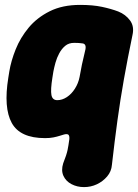

<svg xmlns="http://www.w3.org/2000/svg" viewBox="-20 -542 563 784"><path d="M164 22Q62 22 28 -40Q-6 -102 14 -225L18 -250Q25 -293 44 -340.5Q63 -388 97 -429Q131 -470 183 -496Q235 -522 307 -522Q359 -522 396.5 -514Q434 -506 463 -495Q493 -483 511 -458.5Q529 -434 521 -399Q501 -303 486 -218.5Q471 -134 459.5 -50Q448 34 437 131Q435 158 417.5 178.5Q400 199 375.5 210.5Q351 222 323 222Q295 222 272 210Q249 198 239 176Q229 154 238 125Q252 90 256 70Q260 50 262 34Q265 19 261.5 11Q258 3 242 7Q235 9 224 12.5Q213 16 198.5 19Q184 22 164 22ZM214 -133Q234 -133 253 -145.5Q272 -158 286 -180Q300 -202 305 -228Q309 -252 314.5 -278Q320 -304 329 -341Q333 -364 315 -365Q310 -366 301 -366.5Q292 -367 283 -367Q261 -367 246.5 -355Q232 -343 222 -324.5Q212 -306 206.5 -286Q201 -266 198 -250L194 -225Q186 -175 190 -154Q194 -133 214 -133Z"/></svg>

Font: Winky Sans ExtraBold
Style: Italic
Weight: 800
Italic angle: -8.97852°
Designer: Simon Atzbach
Foundry: typofactur
Version: Version 1.205